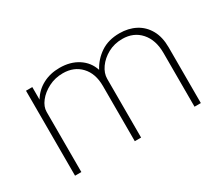

<svg xmlns="http://www.w3.org/2000/svg" viewBox="-94 -765 1167 1002"><g transform="rotate(-30 490.0 -264.0)"><path d="M115.5 0V-512H153.5V-436.5Q180 -480.5 224.8 -504.2Q269.5 -528 326 -528Q391 -528 437.2 -498Q483.5 -468 500.5 -415.5Q526.5 -465 573.2 -496.5Q620 -528 687 -528Q741 -528 783 -506Q825 -484 849.2 -441.2Q873.5 -398.5 873.5 -335.5V0H835.5V-324Q835.5 -402.5 794.2 -448.8Q753 -495 685 -495Q637 -495 598.2 -473.8Q559.5 -452.5 536.5 -420Q513.5 -387.5 513.5 -353.5V0H475.5V-333Q475.5 -408 434.5 -451.5Q393.5 -495 327 -495Q280 -495 240.5 -474.8Q201 -454.5 177.2 -424Q153.5 -393.5 153.5 -362.5V0Z"/></g></svg>

Font: Spartan Thin ExtraLight
Style: Regular
Weight: 250
Version: Version 1.004